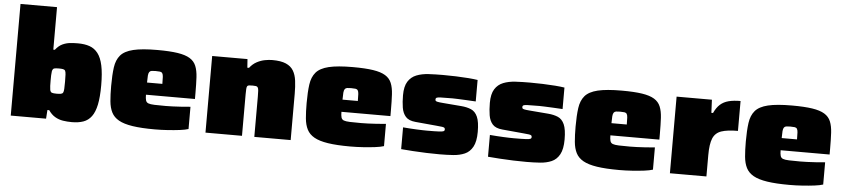

<svg xmlns="http://www.w3.org/2000/svg" viewBox="-44 -1004 5608 1273"><g transform="rotate(5 2760.0 -367.5)"><path d="M456 8Q425 8 396.5 3.5Q368 -1 343.5 -15.5Q319 -30 300 -58H288L284 0H49V-743H292V-460H302Q324 -488 349 -499.5Q374 -511 400 -513.5Q426 -516 451 -516Q496 -516 529 -504.5Q562 -493 584.5 -464Q607 -435 618 -383.5Q629 -332 629 -252Q629 -174 618.5 -123.5Q608 -73 586.5 -44Q565 -15 532.5 -3.5Q500 8 456 8ZM340 -171Q357 -171 367.5 -173Q378 -175 382 -182.5Q386 -190 387 -207.5Q388 -225 388 -255Q388 -285 387 -302.5Q386 -320 382 -327.5Q378 -335 367.5 -337Q357 -339 339 -339Q317 -339 308 -336Q299 -333 295 -317Q293 -304 292.5 -289.5Q292 -275 292 -255Q292 -234 292.5 -219Q293 -204 295 -193Q298 -178 307.5 -174.5Q317 -171 340 -171Z M1008 8Q918 8 859.5 -1Q801 -10 767.5 -29Q734 -48 718.5 -78.5Q703 -109 699 -152.5Q695 -196 695 -254Q695 -327 702 -377.5Q709 -428 735.5 -459Q762 -490 820 -504Q878 -518 980 -518Q1063 -518 1115 -510Q1167 -502 1196.5 -484Q1226 -466 1238.5 -435.5Q1251 -405 1253.5 -360.5Q1256 -316 1256 -254V-216H930Q930 -192 934 -178.5Q938 -165 951 -160Q964 -155 991.5 -154Q1019 -153 1066 -153Q1085 -153 1111.5 -154Q1138 -155 1168.5 -157Q1199 -159 1231 -162V-14Q1210 -7 1174 -2.5Q1138 2 1094.5 5Q1051 8 1008 8ZM1032 -277V-297Q1032 -327 1031 -343.5Q1030 -360 1025 -367.5Q1020 -375 1009.5 -376.5Q999 -378 980 -378Q964 -378 954 -376.5Q944 -375 938.5 -367.5Q933 -360 931.5 -343.5Q930 -327 930 -297H1052Z M1345 0V-510H1580L1584 -453H1595Q1616 -480 1642.5 -494Q1669 -508 1696 -513Q1723 -518 1745 -518Q1802 -518 1835.5 -503.5Q1869 -489 1885.5 -461.5Q1902 -434 1907 -395Q1912 -356 1912 -308V0H1670V-267Q1670 -293 1669 -307.5Q1668 -322 1664 -328.5Q1660 -335 1652 -336.5Q1644 -338 1630 -338Q1615 -338 1606 -337Q1597 -336 1593.5 -330.5Q1590 -325 1589 -312Q1588 -299 1588 -276V0Z M2309 8Q2219 8 2160.5 -1Q2102 -10 2068.5 -29Q2035 -48 2019.5 -78.5Q2004 -109 2000 -152.5Q1996 -196 1996 -254Q1996 -327 2003 -377.5Q2010 -428 2036.5 -459Q2063 -490 2121 -504Q2179 -518 2281 -518Q2364 -518 2416 -510Q2468 -502 2497.5 -484Q2527 -466 2539.5 -435.5Q2552 -405 2554.5 -360.5Q2557 -316 2557 -254V-216H2231Q2231 -192 2235 -178.5Q2239 -165 2252 -160Q2265 -155 2292.5 -154Q2320 -153 2367 -153Q2386 -153 2412.5 -154Q2439 -155 2469.5 -157Q2500 -159 2532 -162V-14Q2511 -7 2475 -2.5Q2439 2 2395.5 5Q2352 8 2309 8ZM2333 -277V-297Q2333 -327 2332 -343.5Q2331 -360 2326 -367.5Q2321 -375 2310.5 -376.5Q2300 -378 2281 -378Q2265 -378 2255 -376.5Q2245 -375 2239.5 -367.5Q2234 -360 2232.5 -343.5Q2231 -327 2231 -297H2353Z M2904 8Q2863 8 2816.5 6.5Q2770 5 2726 2Q2682 -1 2647 -4V-149Q2670 -147 2692.5 -145.5Q2715 -144 2736.5 -143Q2758 -142 2776 -141.5Q2794 -141 2807 -141Q2863 -141 2887.5 -142.5Q2912 -144 2918 -147.5Q2924 -151 2924 -158Q2924 -166 2920.5 -169.5Q2917 -173 2905 -175Q2893 -177 2867 -179L2726 -192Q2681 -196 2660.5 -219Q2640 -242 2634 -279Q2628 -316 2628 -361Q2628 -420 2648.5 -452.5Q2669 -485 2704.5 -499Q2740 -513 2785.5 -515.5Q2831 -518 2881 -518Q2923 -518 2967 -516.5Q3011 -515 3049.5 -512Q3088 -509 3112 -505V-362Q3079 -364 3047.5 -365.5Q3016 -367 2992 -368Q2968 -369 2957 -369Q2903 -369 2879.5 -368Q2856 -367 2850.5 -363.5Q2845 -360 2845 -353Q2845 -347 2847 -343.5Q2849 -340 2860 -337.5Q2871 -335 2897 -333L3019 -323Q3057 -320 3085 -308Q3113 -296 3128 -262.5Q3143 -229 3143 -162Q3143 -98 3123.5 -62.5Q3104 -27 3070.5 -12.5Q3037 2 2994 5Q2951 8 2904 8Z M3482 8Q3441 8 3394.5 6.5Q3348 5 3304 2Q3260 -1 3225 -4V-149Q3248 -147 3270.5 -145.5Q3293 -144 3314.5 -143Q3336 -142 3354 -141.5Q3372 -141 3385 -141Q3441 -141 3465.5 -142.5Q3490 -144 3496 -147.5Q3502 -151 3502 -158Q3502 -166 3498.5 -169.5Q3495 -173 3483 -175Q3471 -177 3445 -179L3304 -192Q3259 -196 3238.5 -219Q3218 -242 3212 -279Q3206 -316 3206 -361Q3206 -420 3226.5 -452.5Q3247 -485 3282.5 -499Q3318 -513 3363.5 -515.5Q3409 -518 3459 -518Q3501 -518 3545 -516.5Q3589 -515 3627.5 -512Q3666 -509 3690 -505V-362Q3657 -364 3625.5 -365.5Q3594 -367 3570 -368Q3546 -369 3535 -369Q3481 -369 3457.5 -368Q3434 -367 3428.5 -363.5Q3423 -360 3423 -353Q3423 -347 3425 -343.5Q3427 -340 3438 -337.5Q3449 -335 3475 -333L3597 -323Q3635 -320 3663 -308Q3691 -296 3706 -262.5Q3721 -229 3721 -162Q3721 -98 3701.5 -62.5Q3682 -27 3648.5 -12.5Q3615 2 3572 5Q3529 8 3482 8Z M4099 8Q4009 8 3950.5 -1Q3892 -10 3858.5 -29Q3825 -48 3809.5 -78.5Q3794 -109 3790 -152.5Q3786 -196 3786 -254Q3786 -327 3793 -377.5Q3800 -428 3826.5 -459Q3853 -490 3911 -504Q3969 -518 4071 -518Q4154 -518 4206 -510Q4258 -502 4287.5 -484Q4317 -466 4329.5 -435.5Q4342 -405 4344.5 -360.5Q4347 -316 4347 -254V-216H4021Q4021 -192 4025 -178.5Q4029 -165 4042 -160Q4055 -155 4082.5 -154Q4110 -153 4157 -153Q4176 -153 4202.5 -154Q4229 -155 4259.5 -157Q4290 -159 4322 -162V-14Q4301 -7 4265 -2.5Q4229 2 4185.5 5Q4142 8 4099 8ZM4123 -277V-297Q4123 -327 4122 -343.5Q4121 -360 4116 -367.5Q4111 -375 4100.5 -376.5Q4090 -378 4071 -378Q4055 -378 4045 -376.5Q4035 -375 4029.5 -367.5Q4024 -360 4022.5 -343.5Q4021 -327 4021 -297H4143Z M4436 0V-510H4671L4675 -423H4686Q4703 -460 4726 -480.5Q4749 -501 4782 -509.5Q4815 -518 4861 -518V-319Q4791 -319 4751 -305.5Q4711 -292 4695 -254Q4679 -216 4679 -142V0Z M5232 8Q5142 8 5083.5 -1Q5025 -10 4991.5 -29Q4958 -48 4942.5 -78.5Q4927 -109 4923 -152.5Q4919 -196 4919 -254Q4919 -327 4926 -377.5Q4933 -428 4959.5 -459Q4986 -490 5044 -504Q5102 -518 5204 -518Q5287 -518 5339 -510Q5391 -502 5420.5 -484Q5450 -466 5462.5 -435.5Q5475 -405 5477.5 -360.5Q5480 -316 5480 -254V-216H5154Q5154 -192 5158 -178.5Q5162 -165 5175 -160Q5188 -155 5215.5 -154Q5243 -153 5290 -153Q5309 -153 5335.5 -154Q5362 -155 5392.5 -157Q5423 -159 5455 -162V-14Q5434 -7 5398 -2.5Q5362 2 5318.5 5Q5275 8 5232 8ZM5256 -277V-297Q5256 -327 5255 -343.5Q5254 -360 5249 -367.5Q5244 -375 5233.5 -376.5Q5223 -378 5204 -378Q5188 -378 5178 -376.5Q5168 -375 5162.5 -367.5Q5157 -360 5155.5 -343.5Q5154 -327 5154 -297H5276Z"/></g></svg>

Font: Saira Expanded Black
Style: Regular
Weight: 900
Width: 7
Designer: Hector Gatti with collaboration of the Omnibus-Type team
Foundry: Omnibus-Type
Version: Version 1.101